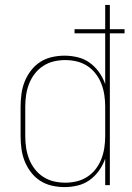

<svg xmlns="http://www.w3.org/2000/svg" viewBox="-20 -755 540 783"><path d="M243 8Q217 8 191 2Q165 -4 143.5 -18Q122 -32 106 -53Q90 -74 80.5 -98Q71 -122 67.5 -148Q64 -174 64 -200V-320Q64 -346 67.5 -372Q71 -398 80.5 -422Q90 -446 106 -467Q122 -488 143.5 -502Q165 -516 191 -522Q217 -528 243 -528Q270 -528 297 -521.5Q324 -515 346 -499Q368 -483 384 -460.5Q400 -438 409 -412V-619H284V-636H409V-735H428V-636H488V-619H428V0H409V-108Q400 -82 384 -59.5Q368 -37 346 -21Q324 -5 297 1.5Q270 8 243 8ZM246 -10Q270 -10 293 -15.5Q316 -21 336 -34Q356 -47 370.5 -66Q385 -85 393.5 -107Q402 -129 405.5 -152.5Q409 -176 409 -200V-320Q409 -344 405.5 -367.5Q402 -391 393.5 -413Q385 -435 370.5 -454Q356 -473 336 -486Q316 -499 293 -504.5Q270 -510 246 -510Q222 -510 199 -504.5Q176 -499 156 -486Q136 -473 121.5 -454Q107 -435 98.5 -413Q90 -391 86.5 -367.5Q83 -344 83 -320V-200Q83 -176 86.5 -152.5Q90 -129 98.5 -107Q107 -85 121.5 -66Q136 -47 156 -34Q176 -21 199 -15.5Q222 -10 246 -10Z"/></svg>

Font: Iosevka Term Curly Thin
Style: Regular
Weight: 100
Designer: Belleve Invis
Foundry: Belleve Invis
Version: Version 32.3.0